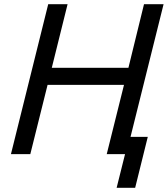

<svg xmlns="http://www.w3.org/2000/svg" viewBox="-20 -732 797 912"><path d="M534 160 574 0H487L569 -329H206L124 0H32L209 -712H301L226 -410H590L664 -712H757L600 -82H682L622 160Z"/></svg>

Font: CST
Style: Italic
Weight: 400
Italic angle: -14°
Version: Version 1.00